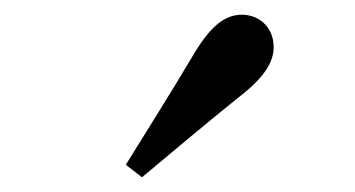

<svg xmlns="http://www.w3.org/2000/svg" viewBox="-20 -860 482 261"><path d="M151 -636 173 -619C215 -654 255 -688 306 -729C341 -756 352 -777 352 -796C352 -824 331 -840 309 -840C286 -840 267 -825 245 -789C210 -730 180 -683 151 -636Z"/></svg>

Font: Source Han Serif CN SemiBold
Style: Regular
Weight: 600
Designer: Ryoko NISHIZUKA 西塚涼子 (kana & ideographs); Frank Grießhammer (Latin, Greek & Cyrillic); Wenlong ZHANG 张文龙 (bopomofo); San
Foundry: Adobe Systems Incorporated
Version: Version 1.000;PS 1;hotconv 16.6.53;makeotf.lib2.5.65590